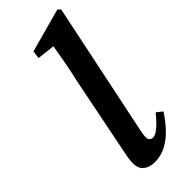

<svg xmlns="http://www.w3.org/2000/svg" viewBox="-228 -699 740 740"><g transform="rotate(-45 142.0 -329.0)"><path d="M122 12Q94 12 76.5 -2Q59 -16 59 -45Q59 -59 62.5 -79.5Q66 -100 73 -133L129 -413Q140 -460 149 -509Q158 -558 166 -607L201 -576L89 -589L93 -621L272 -670L283 -660L172 -127Q165 -97 165 -81Q165 -71 170.5 -65.5Q176 -60 184 -60Q210 -60 260 -122L284 -103Q266 -75 242 -48.5Q218 -22 188 -5Q158 12 122 12Z"/></g></svg>

Font: Lisu Bosa ExtraBold
Style: Italic
Weight: 800
Italic angle: -19°
Designer: David Morse, Annie Olsen, Victor Gaultney, Frank Grießhammer (Latin)
Foundry: SIL International
Version: Version 2.000